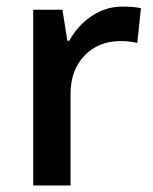

<svg xmlns="http://www.w3.org/2000/svg" viewBox="-20 -570 471 590"><path d="M356 -549.8Q390.6 -549.8 413.1 -544.9L401.9 -438Q377.4 -443.8 351.1 -443.8Q282.2 -443.8 239.5 -398.9Q196.8 -354 196.8 -282.2V0H82V-540H171.9L187 -444.8H192.9Q219.7 -493.2 262.9 -521.5Q306.2 -549.8 356 -549.8Z"/></svg>

Font: f2_44652          
Style: Regular
Weight: 600
Foundry: Ascender Corporation
Version: Version 1.10